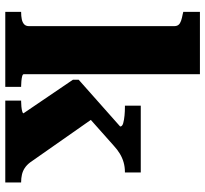

<svg xmlns="http://www.w3.org/2000/svg" viewBox="-45 -732 777 727"><g transform="rotate(90 343.5 -368.5)"><path d="M671 0H361V-60H364Q373 -60 383.5 -61Q394 -62 401.5 -64Q409 -66 409 -69L282 -256V-278L459 -435Q459 -443 446.5 -446.5Q434 -450 417.5 -451.5Q401 -453 387 -453H380V-513H633V-453H631Q612 -453 594.5 -448Q577 -443 561.5 -433.5Q546 -424 532 -411L379 -275L415 -351L595 -94Q605 -81 616.5 -73.5Q628 -66 641.5 -63Q655 -60 669 -60H671ZM261 -737V-70Q261 -66 268.5 -64Q276 -62 287 -61Q298 -60 306 -60H309V0H25V-60H26Q41 -60 53 -62.5Q65 -65 72 -71.5Q79 -78 79 -90V-639Q79 -650 74 -656Q69 -662 59 -665.5Q49 -669 33 -672L25 -674V-737Z"/></g></svg>

Font: Roboto Serif 36pt
Style: Bold
Weight: 700
Version: Version 1.008